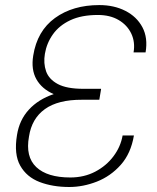

<svg xmlns="http://www.w3.org/2000/svg" viewBox="-20 -742 632 772"><path d="M379.3 -340.9H309.7Q213.4 -341.3 160.5 -303.3Q107.6 -265.3 96.6 -193.2Q81.7 -111.9 125.9 -70.1Q170.1 -28.4 262.8 -28.4Q318.2 -28.4 362.9 -51.8Q407.7 -75.3 436.4 -113.8Q465.2 -152.3 473 -197.4H518.5Q506.4 -125 465.6 -79.2Q424.7 -33.4 369.3 -11.7Q313.9 9.9 258.5 9.9Q191.8 9.9 139.4 -10.1Q87 -30.2 61.3 -76Q35.5 -121.8 48.3 -198.9Q57.9 -259.6 96.1 -301.1Q134.2 -342.7 196 -363.6Q148.4 -384.2 126.4 -423.3Q104.4 -462.4 113.6 -518.5Q129.3 -617.5 201 -669.6Q272.7 -721.6 379.3 -721.6Q438.6 -721.6 484.2 -698.3Q529.8 -675.1 552.6 -632.5Q575.3 -589.8 565.3 -531.2H517Q524.1 -572.4 508 -606.7Q491.8 -641 457.2 -661.4Q422.6 -681.8 373.6 -681.8Q307.5 -681.8 262.8 -660.7Q218 -639.6 192.8 -604Q167.6 -568.5 160.5 -525.6Q154.1 -487.6 165.3 -455.4Q176.5 -423.3 212.4 -404.1Q248.2 -384.9 315.3 -384.9H386.4L386 -383.5H386.4Z"/></svg>

Font: Inter Thin  BETA
Style: Italic
Weight: 100
Italic angle: -9.39999°
Designer: Rasmus Andersson
Foundry: rsms
Version: Version 3.011;git-f93a4a705